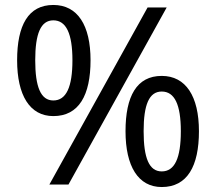

<svg xmlns="http://www.w3.org/2000/svg" viewBox="-20 -744 871 774"><path d="M195 -724C94 -724 49 -642 49 -501C49 -360 100 -276 195 -276C298 -276 345 -360 345 -501C345 -642 293 -724 195 -724ZM652 -714H575L179 0H256ZM195 -662C247 -662 272 -608 272 -501C272 -393 247 -339 195 -339C144 -339 122 -394 122 -501C122 -608 144 -662 195 -662ZM632 -438C531 -438 486 -356 486 -215C486 -74 537 10 632 10C735 10 782 -74 782 -215C782 -356 729 -438 632 -438ZM632 -375C684 -375 709 -322 709 -215C709 -106 684 -53 632 -53C581 -53 559 -107 559 -215C559 -322 581 -375 632 -375Z"/></svg>

Font: Noto Sans EgyptHiero
Style: Regular
Weight: 400
Designer: Monotype Design Team
Foundry: Monotype Imaging Inc.
Version: Version 2.002